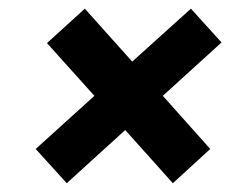

<svg xmlns="http://www.w3.org/2000/svg" viewBox="-20 -641 551 441"><path d="M133.3 -220.2 267.6 -342.3 377 -220.2 462.9 -298.8 354 -420.9 488.8 -543.5 418.5 -621.1 283.7 -499.5 174.8 -621.1 87.9 -542 196.8 -420.9 62 -298.8Z"/></svg>

Font: Oswald
Style: Heavy
Weight: 800
Designer: Vernon Adams
Foundry: Vernon Adams
Version: 3.0; ttfautohint (v0.95.6-bc232) -l 8 -r 50 -G 200 -x 0 -w "